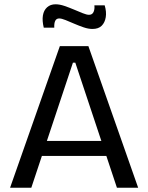

<svg xmlns="http://www.w3.org/2000/svg" viewBox="-20 -875 691 895"><path d="M27 0 259 -660H392L624 0H525L331 -583H320L126 0ZM137 -148V-218H526V-148ZM411 -740Q392 -740 370 -747.5Q348 -755 326 -764.5Q304 -774 285.5 -781.5Q267 -789 256 -789Q243 -789 237.5 -778Q232 -767 233 -746H184Q176 -779 180 -803Q184 -827 199.5 -841Q215 -855 239 -855Q258 -855 280 -847.5Q302 -840 324.5 -830.5Q347 -821 365.5 -813.5Q384 -806 395 -806Q410 -806 416 -819Q422 -832 420 -850H468Q477 -820 473 -795Q469 -770 454 -755Q439 -740 411 -740Z"/></svg>

Font: Bricolage Grotesque 24pt
Style: Regular
Weight: 400
Designer: Mathieu Triay
Foundry: Atelier Triay
Version: Version 1.001;gftools[0.9.33.dev8+g029e19f]